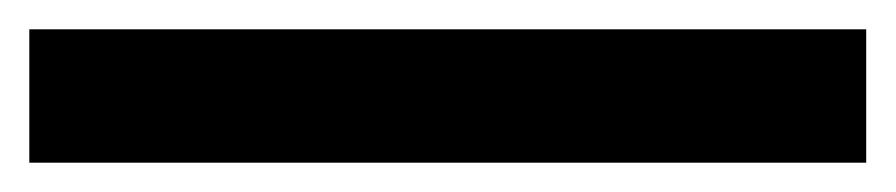

<svg xmlns="http://www.w3.org/2000/svg" viewBox="-21 118 611 131"><path d="M570 138V229H-1V138Z"/></svg>

Font: Yaldevi ExtraLight SemiBold
Style: Regular
Weight: 600
Version: Version 1.100